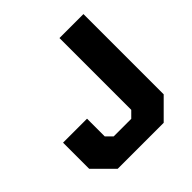

<svg xmlns="http://www.w3.org/2000/svg" viewBox="-189 -898 1059 1059"><g transform="rotate(-45 340.5 -368.5)"><path d="M141 0 30 -111V-315H217V-177L252 -142H389L424 -177V-737H611V-111L500 0Z"/></g></svg>

Font: Tomorrow
Style: Bold
Weight: 700
Designer: Tony de Marco, Monica Rizzolli
Foundry: Just in Type
Version: Version 2.002